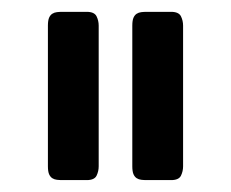

<svg xmlns="http://www.w3.org/2000/svg" viewBox="-20 -721 386 321"><path d="M145 -442.9Q145 -434.6 141.4 -427.2Q137.7 -419.9 125 -419.9H84Q79.6 -419.9 75.2 -420.4Q70.8 -420.9 67.4 -423.1Q64 -425.3 62 -429.9Q60.1 -434.6 60.1 -442.9V-678.2Q60.1 -686.5 62 -691.2Q64 -695.8 67.4 -698Q70.8 -700.2 75.2 -700.7Q79.6 -701.2 84 -701.2H125Q137.7 -701.2 141.4 -693.8Q145 -686.5 145 -678.2ZM286.1 -442.9Q286.1 -434.6 282.5 -427.2Q278.8 -419.9 266.1 -419.9H225.1Q220.7 -419.9 216.3 -420.4Q211.9 -420.9 208.5 -423.1Q205.1 -425.3 203.1 -429.9Q201.2 -434.6 201.2 -442.9V-678.2Q201.2 -686.5 203.1 -691.2Q205.1 -695.8 208.5 -698Q211.9 -700.2 216.3 -700.7Q220.7 -701.2 225.1 -701.2H266.1Q278.8 -701.2 282.5 -693.8Q286.1 -686.5 286.1 -678.2Z"/></svg>

Font: Fascinate Cyrillic
Style: Regular
Weight: 900
Designer: Denis Ignatov
Foundry: Astigmatic (AOETI)
Version: Version 1.00 November 30, 2018, initial release